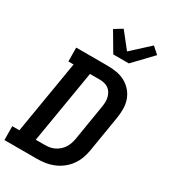

<svg xmlns="http://www.w3.org/2000/svg" viewBox="-240 -1105 1075 1217"><g transform="rotate(30 297.5 -496.5)"><path d="M-4 0 -5 -101H47L136 -634H98L97 -735H327Q362 -735 395.5 -729Q429 -723 457.5 -707Q486 -691 507 -666Q528 -641 538.5 -610Q549 -579 549 -544.5Q549 -510 543 -475L500 -214Q495 -184 484 -154.5Q473 -125 454 -99Q435 -73 409 -53Q383 -33 353.5 -21Q324 -9 294 -4.5Q264 0 234 0ZM167 -101H233Q251 -101 268.5 -104Q286 -107 302.5 -115Q319 -123 333.5 -135.5Q348 -148 358 -163.5Q368 -179 374 -196Q380 -213 383 -230L426 -492Q429 -509 429.5 -527Q430 -545 426 -561.5Q422 -578 413.5 -592.5Q405 -607 391.5 -616.5Q378 -626 361.5 -630Q345 -634 328 -634H256ZM322 -815 240 -954 298 -989 388 -875 517 -993 565 -950 436 -815Z"/></g></svg>

Font: Iosevka Etoile
Style: Bold Italic
Weight: 700
Italic angle: -9°
Designer: Belleve Invis
Foundry: Belleve Invis
Version: Version 28.1.0; ttfautohint (v1.8.4)